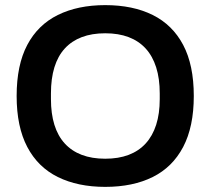

<svg xmlns="http://www.w3.org/2000/svg" viewBox="-20 -718 822 750"><path d="M391 12Q284 12 206 -26.5Q128 -65 86.5 -144Q45 -223 45 -343Q45 -464 86.5 -542.5Q128 -621 206 -659.5Q284 -698 391 -698Q499 -698 576.5 -659.5Q654 -621 695.5 -542.5Q737 -464 737 -343Q737 -223 695.5 -144Q654 -65 576.5 -26.5Q499 12 391 12ZM391 -98Q443 -98 482.5 -113Q522 -128 549 -157.5Q576 -187 590 -230.5Q604 -274 604 -331V-353Q604 -411 590 -455Q576 -499 549 -528.5Q522 -558 482.5 -573Q443 -588 391 -588Q339 -588 299.5 -573Q260 -558 233 -528.5Q206 -499 192.5 -455Q179 -411 179 -353V-331Q179 -274 192.5 -230.5Q206 -187 233 -157.5Q260 -128 299.5 -113Q339 -98 391 -98Z"/></svg>

Font: Archivo SemiBold SemiBold
Style: Regular
Weight: 600
Version: Version 2.001